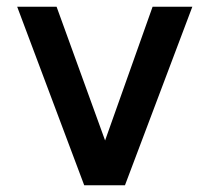

<svg xmlns="http://www.w3.org/2000/svg" viewBox="-20 -550 622 570"><path d="M351 0 551 -530H433L292 -133L148 -530H31L230 0Z"/></svg>

Font: Be Vietnam Pro Medium
Style: Regular
Weight: 500
Designer: Lam Bao, Tony Le, Vietanh Nguyen
Foundry: Yellow Type Foundry
Version: Version 1.002